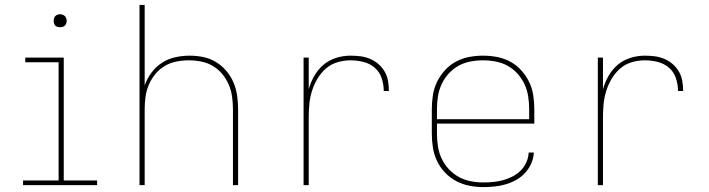

<svg xmlns="http://www.w3.org/2000/svg" viewBox="-20 -755 2890 783"><path d="M74 0V-19H219V-501H83V-520H240V-19H376V0ZM225 -644Q220 -644 214.5 -645.5Q209 -647 205.5 -650.5Q202 -654 200.5 -659.5Q199 -665 199 -670Q199 -675 200.5 -680.5Q202 -686 205.5 -689.5Q209 -693 214.5 -695Q220 -697 225 -697Q230 -697 235.5 -695Q241 -693 244.5 -689.5Q248 -686 250 -680.5Q252 -675 252 -670Q252 -665 250 -659.5Q248 -654 244.5 -650.5Q241 -647 235.5 -645.5Q230 -644 225 -644Z M549 0V-735H570V-407Q580 -435 598 -459Q616 -483 640.5 -499Q665 -515 694.5 -521.5Q724 -528 753 -528Q781 -528 808.5 -522.5Q836 -517 860 -502.5Q884 -488 902.5 -466.5Q921 -445 932 -419Q943 -393 947 -365.5Q951 -338 951 -310V0H930V-310Q930 -335 926.5 -360.5Q923 -386 913 -409.5Q903 -433 886.5 -453Q870 -473 848 -486Q826 -499 800.5 -504Q775 -509 750 -509Q725 -509 699.5 -504Q674 -499 652 -486Q630 -473 613.5 -453Q597 -433 587 -409.5Q577 -386 573.5 -360.5Q570 -335 570 -310V0Z M1218 0V-520H1239V-391Q1247 -420 1262 -446Q1277 -472 1299.5 -491Q1322 -510 1351 -519Q1380 -528 1409 -528Q1430 -528 1450 -525.5Q1470 -523 1489 -515Q1508 -507 1523.5 -493.5Q1539 -480 1549 -462.5Q1559 -445 1562.5 -424.5Q1566 -404 1566 -384H1545Q1545 -410 1536.5 -436Q1528 -462 1508 -479Q1488 -496 1462 -502.5Q1436 -509 1409 -509Q1382 -509 1355.5 -501Q1329 -493 1308.5 -475Q1288 -457 1274 -433Q1260 -409 1252 -383Q1244 -357 1241.5 -330Q1239 -303 1239 -276V0Z M1951 8Q1923 8 1894.5 2.5Q1866 -3 1840.5 -16.5Q1815 -30 1795 -51Q1775 -72 1762.5 -98Q1750 -124 1745.5 -152.5Q1741 -181 1741 -210V-310Q1741 -339 1745.5 -367.5Q1750 -396 1762.5 -421.5Q1775 -447 1794.5 -468.5Q1814 -490 1839 -503.5Q1864 -517 1892.5 -522.5Q1921 -528 1950 -528Q1979 -528 2007.5 -522.5Q2036 -517 2061 -503.5Q2086 -490 2105.5 -468.5Q2125 -447 2137.5 -421.5Q2150 -396 2154.5 -367.5Q2159 -339 2159 -310V-251H1762V-210Q1762 -184 1766 -158Q1770 -132 1781 -108.5Q1792 -85 1810 -65.5Q1828 -46 1851 -33.5Q1874 -21 1899.5 -16Q1925 -11 1951 -11Q1972 -11 1992.5 -13Q2013 -15 2032.5 -20.5Q2052 -26 2070.5 -35.5Q2089 -45 2103.5 -59.5Q2118 -74 2126.5 -93Q2135 -112 2136 -133H2157Q2156 -110 2146.5 -88.5Q2137 -67 2121.5 -50Q2106 -33 2085.5 -21.5Q2065 -10 2043 -3.5Q2021 3 1997.5 5.5Q1974 8 1951 8ZM1762 -269H2138V-310Q2138 -336 2134 -362Q2130 -388 2119 -411.5Q2108 -435 2090.5 -454.5Q2073 -474 2050.5 -486.5Q2028 -499 2002 -504Q1976 -509 1950 -509Q1924 -509 1898 -504Q1872 -499 1849.5 -486.5Q1827 -474 1809.5 -454.5Q1792 -435 1781 -411.5Q1770 -388 1766 -362Q1762 -336 1762 -310Z M2418 0V-520H2439V-391Q2447 -420 2462 -446Q2477 -472 2499.5 -491Q2522 -510 2551 -519Q2580 -528 2609 -528Q2630 -528 2650 -525.5Q2670 -523 2689 -515Q2708 -507 2723.5 -493.5Q2739 -480 2749 -462.5Q2759 -445 2762.5 -424.5Q2766 -404 2766 -384H2745Q2745 -410 2736.5 -436Q2728 -462 2708 -479Q2688 -496 2662 -502.5Q2636 -509 2609 -509Q2582 -509 2555.5 -501Q2529 -493 2508.5 -475Q2488 -457 2474 -433Q2460 -409 2452 -383Q2444 -357 2441.5 -330Q2439 -303 2439 -276V0Z"/></svg>

Font: Zed Sans Thin Extended
Style: Regular
Weight: 100
Width: 7
Designer: Belleve Invis
Foundry: Belleve Invis
Version: Version 1.0.0; ttfautohint (v1.8.4)